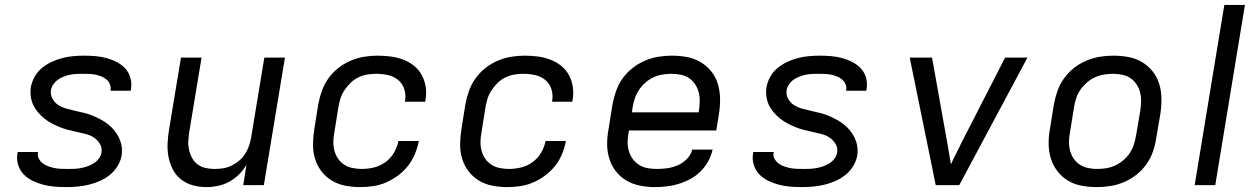

<svg xmlns="http://www.w3.org/2000/svg" viewBox="-20 -755 5140 783"><path d="M250 8Q225 8 201.5 6Q178 4 155.5 -2Q133 -8 112.5 -18Q92 -28 76.5 -44Q61 -60 54 -82.5Q47 -105 51 -129L52 -135H135V-133Q132 -119 138.5 -107.5Q145 -96 155 -88.5Q165 -81 177.5 -76.5Q190 -72 203 -69.5Q216 -67 229.5 -66.5Q243 -66 257 -66Q270 -66 283 -66.5Q296 -67 309.5 -69.5Q323 -72 336 -76.5Q349 -81 361.5 -88.5Q374 -96 383 -108Q392 -120 394 -133Q397 -152 387.5 -168Q378 -184 363 -194Q348 -204 330 -208.5Q312 -213 293.5 -217Q275 -221 257.5 -225.5Q240 -230 223 -237Q206 -244 190 -252.5Q174 -261 160.5 -272Q147 -283 135 -297Q123 -311 115.5 -327Q108 -343 105.5 -362Q103 -381 106 -400Q110 -422 121.5 -442.5Q133 -463 151.5 -478Q170 -493 191.5 -503Q213 -513 235 -518.5Q257 -524 279 -526Q301 -528 323 -528Q347 -528 370 -526Q393 -524 415 -518Q437 -512 457 -501.5Q477 -491 491.5 -475Q506 -459 512 -437Q518 -415 514 -391L513 -385H430L431 -387Q433 -400 428 -412Q423 -424 413.5 -431.5Q404 -439 392.5 -443.5Q381 -448 369 -450.5Q357 -453 343.5 -453.5Q330 -454 317 -454Q305 -454 292.5 -453.5Q280 -453 267 -450.5Q254 -448 241 -443Q228 -438 217 -430.5Q206 -423 198 -411.5Q190 -400 188 -388Q185 -369 194 -352.5Q203 -336 218 -326.5Q233 -317 251 -312Q269 -307 287 -303Q305 -299 323.5 -294.5Q342 -290 358.5 -283Q375 -276 391 -267.5Q407 -259 421 -248Q435 -237 446 -223.5Q457 -210 465 -193.5Q473 -177 476 -158.5Q479 -140 476 -121Q472 -98 459 -77Q446 -56 427 -41Q408 -26 386 -16.5Q364 -7 341 -1.5Q318 4 295 6Q272 8 250 8Z M822 8Q793 8 766 0.5Q739 -7 718 -23.5Q697 -40 684.5 -64.5Q672 -89 667 -116Q662 -143 663.5 -172Q665 -201 670 -230L718 -520H802L752 -218Q749 -199 748 -180Q747 -161 751 -143.5Q755 -126 763.5 -110.5Q772 -95 786 -84.5Q800 -74 818 -70Q836 -66 855 -66Q872 -66 889 -68.5Q906 -71 923 -79Q940 -87 954.5 -99Q969 -111 979 -126.5Q989 -142 995 -159Q1001 -176 1004 -193L1058 -520H1142L1056 0H972L985 -83Q973 -62 955 -44Q937 -26 915 -14Q893 -2 869 3Q845 8 822 8Z M1448 8Q1417 8 1387 2Q1357 -4 1332.5 -19Q1308 -34 1290.5 -57Q1273 -80 1264.5 -108.5Q1256 -137 1256.5 -168Q1257 -199 1262 -230L1278 -330Q1283 -357 1292.5 -384Q1302 -411 1319 -435Q1336 -459 1359.5 -477.5Q1383 -496 1410 -507.5Q1437 -519 1464.5 -523.5Q1492 -528 1519 -528Q1547 -528 1573.5 -524.5Q1600 -521 1624 -512Q1648 -503 1668 -487Q1688 -471 1700 -449Q1712 -427 1716 -400.5Q1720 -374 1715 -347L1714 -340H1631L1632 -344Q1636 -369 1628.5 -392Q1621 -415 1603 -429.5Q1585 -444 1561.5 -449Q1538 -454 1513 -454Q1496 -454 1477.5 -451Q1459 -448 1441.5 -439.5Q1424 -431 1410 -417.5Q1396 -404 1385 -387.5Q1374 -371 1368.5 -353.5Q1363 -336 1360 -318L1344 -218Q1340 -198 1339.5 -179Q1339 -160 1343.5 -142Q1348 -124 1358 -109Q1368 -94 1383 -84Q1398 -74 1417 -70Q1436 -66 1455 -66Q1480 -66 1505 -72Q1530 -78 1551.5 -93.5Q1573 -109 1586.5 -132Q1600 -155 1605 -180H1688Q1683 -154 1672.5 -128Q1662 -102 1644.5 -79.5Q1627 -57 1603.5 -39.5Q1580 -22 1554.5 -11Q1529 0 1502 4Q1475 8 1448 8Z M2048 8Q2017 8 1987 2Q1957 -4 1932.5 -19Q1908 -34 1890.5 -57Q1873 -80 1864.5 -108.5Q1856 -137 1856.5 -168Q1857 -199 1862 -230L1878 -330Q1883 -357 1892.5 -384Q1902 -411 1919 -435Q1936 -459 1959.5 -477.5Q1983 -496 2010 -507.5Q2037 -519 2064.5 -523.5Q2092 -528 2119 -528Q2147 -528 2173.5 -524.5Q2200 -521 2224 -512Q2248 -503 2268 -487Q2288 -471 2300 -449Q2312 -427 2316 -400.5Q2320 -374 2315 -347L2314 -340H2231L2232 -344Q2236 -369 2228.5 -392Q2221 -415 2203 -429.5Q2185 -444 2161.5 -449Q2138 -454 2113 -454Q2096 -454 2077.5 -451Q2059 -448 2041.5 -439.5Q2024 -431 2010 -417.5Q1996 -404 1985 -387.5Q1974 -371 1968.5 -353.5Q1963 -336 1960 -318L1944 -218Q1940 -198 1939.5 -179Q1939 -160 1943.5 -142Q1948 -124 1958 -109Q1968 -94 1983 -84Q1998 -74 2017 -70Q2036 -66 2055 -66Q2080 -66 2105 -72Q2130 -78 2151.5 -93.5Q2173 -109 2186.5 -132Q2200 -155 2205 -180H2288Q2283 -154 2272.5 -128Q2262 -102 2244.5 -79.5Q2227 -57 2203.5 -39.5Q2180 -22 2154.5 -11Q2129 0 2102 4Q2075 8 2048 8Z M2652 8Q2620 8 2590 2Q2560 -4 2535 -18.5Q2510 -33 2492 -56Q2474 -79 2465 -107.5Q2456 -136 2456 -167Q2456 -198 2462 -230L2478 -330Q2483 -357 2492.5 -384Q2502 -411 2519 -435Q2536 -459 2559.5 -477.5Q2583 -496 2610 -507.5Q2637 -519 2664.5 -523.5Q2692 -528 2719 -528Q2751 -528 2781 -522.5Q2811 -517 2836.5 -502Q2862 -487 2880.5 -464Q2899 -441 2907.5 -412.5Q2916 -384 2916.5 -353Q2917 -322 2912 -290L2901 -223H2545L2544 -218Q2540 -198 2539.5 -178.5Q2539 -159 2544 -141Q2549 -123 2559.5 -108Q2570 -93 2585.5 -83Q2601 -73 2620 -69.5Q2639 -66 2659 -66Q2680 -66 2701.5 -69Q2723 -72 2744 -81Q2765 -90 2781.5 -107Q2798 -124 2803 -145H2886Q2881 -121 2868.5 -98Q2856 -75 2837.5 -56.5Q2819 -38 2796 -25.5Q2773 -13 2749 -5.5Q2725 2 2700.5 5Q2676 8 2652 8ZM2557 -297H2829L2830 -302Q2833 -322 2833.5 -341Q2834 -360 2829.5 -378Q2825 -396 2815 -411Q2805 -426 2790.5 -436Q2776 -446 2757.5 -450Q2739 -454 2719 -454Q2701 -454 2682 -451Q2663 -448 2645.5 -440Q2628 -432 2612.5 -418.5Q2597 -405 2586 -388.5Q2575 -372 2569 -354Q2563 -336 2560 -318Z M3250 8Q3225 8 3201.5 6Q3178 4 3155.5 -2Q3133 -8 3112.5 -18Q3092 -28 3076.5 -44Q3061 -60 3054 -82.5Q3047 -105 3051 -129L3052 -135H3135V-133Q3132 -119 3138.5 -107.5Q3145 -96 3155 -88.5Q3165 -81 3177.5 -76.5Q3190 -72 3203 -69.5Q3216 -67 3229.5 -66.5Q3243 -66 3257 -66Q3270 -66 3283 -66.5Q3296 -67 3309.5 -69.5Q3323 -72 3336 -76.5Q3349 -81 3361.5 -88.5Q3374 -96 3383 -108Q3392 -120 3394 -133Q3397 -152 3387.5 -168Q3378 -184 3363 -194Q3348 -204 3330 -208.5Q3312 -213 3293.5 -217Q3275 -221 3257.5 -225.5Q3240 -230 3223 -237Q3206 -244 3190 -252.5Q3174 -261 3160.5 -272Q3147 -283 3135 -297Q3123 -311 3115.5 -327Q3108 -343 3105.5 -362Q3103 -381 3106 -400Q3110 -422 3121.5 -442.5Q3133 -463 3151.5 -478Q3170 -493 3191.5 -503Q3213 -513 3235 -518.5Q3257 -524 3279 -526Q3301 -528 3323 -528Q3347 -528 3370 -526Q3393 -524 3415 -518Q3437 -512 3457 -501.5Q3477 -491 3491.5 -475Q3506 -459 3512 -437Q3518 -415 3514 -391L3513 -385H3430L3431 -387Q3433 -400 3428 -412Q3423 -424 3413.5 -431.5Q3404 -439 3392.5 -443.5Q3381 -448 3369 -450.5Q3357 -453 3343.5 -453.5Q3330 -454 3317 -454Q3305 -454 3292.5 -453.5Q3280 -453 3267 -450.5Q3254 -448 3241 -443Q3228 -438 3217 -430.5Q3206 -423 3198 -411.5Q3190 -400 3188 -388Q3185 -369 3194 -352.5Q3203 -336 3218 -326.5Q3233 -317 3251 -312Q3269 -307 3287 -303Q3305 -299 3323.5 -294.5Q3342 -290 3358.5 -283Q3375 -276 3391 -267.5Q3407 -259 3421 -248Q3435 -237 3446 -223.5Q3457 -210 3465 -193.5Q3473 -177 3476 -158.5Q3479 -140 3476 -121Q3472 -98 3459 -77Q3446 -56 3427 -41Q3408 -26 3386 -16.5Q3364 -7 3341 -1.5Q3318 4 3295 6Q3272 8 3250 8Z M3796 0 3690 -520H3781L3843 -173Q3847 -151 3850.5 -129Q3854 -107 3858 -85Q3868 -107 3879.5 -129Q3891 -151 3901 -173L4079 -520H4170L3892 0Z M4454 8Q4422 8 4391.5 2.5Q4361 -3 4336 -18Q4311 -33 4293 -56Q4275 -79 4266 -107.5Q4257 -136 4256.5 -167Q4256 -198 4262 -230L4278 -330Q4283 -357 4292.5 -384Q4302 -411 4319 -435Q4336 -459 4359.5 -477.5Q4383 -496 4410 -507.5Q4437 -519 4464.5 -523.5Q4492 -528 4519 -528Q4551 -528 4581.5 -522.5Q4612 -517 4637 -502Q4662 -487 4680.5 -464Q4699 -441 4707.5 -412.5Q4716 -384 4716.5 -353Q4717 -322 4712 -290L4695 -190Q4691 -163 4681.5 -136Q4672 -109 4655 -85Q4638 -61 4614.5 -42.5Q4591 -24 4564 -12.5Q4537 -1 4509 3.5Q4481 8 4454 8ZM4454 -66Q4473 -66 4491.5 -69Q4510 -72 4527.5 -80Q4545 -88 4561 -101.5Q4577 -115 4587.5 -131Q4598 -147 4604 -165.5Q4610 -184 4613 -202L4630 -302Q4633 -322 4633.5 -341Q4634 -360 4629.5 -378Q4625 -396 4615 -411Q4605 -426 4590.5 -436Q4576 -446 4557.5 -450Q4539 -454 4520 -454Q4501 -454 4482.5 -451Q4464 -448 4446 -440Q4428 -432 4412.5 -418.5Q4397 -405 4386 -389Q4375 -373 4369 -354.5Q4363 -336 4360 -318L4344 -218Q4340 -198 4339.5 -179Q4339 -160 4343.5 -142Q4348 -124 4358 -109Q4368 -94 4383 -84Q4398 -74 4416.5 -70Q4435 -66 4454 -66Z M4852 0 4973 -735H5057L4936 0Z"/></svg>

Font: Iosevka Aile Oblique
Style: Regular
Weight: 400
Italic angle: -9°
Designer: Belleve Invis
Foundry: Belleve Invis
Version: Version 31.1.0; ttfautohint (v1.8.4)